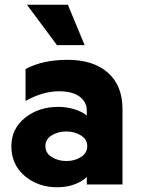

<svg xmlns="http://www.w3.org/2000/svg" viewBox="-20 -780 600 812"><path d="M338 -589H221L94 -760H267ZM347 0V-32Q332 -15 298 -1.5Q264 12 222 12Q141 12 84.5 -36Q28 -84 28 -162Q28 -235 85.5 -281.5Q143 -328 227 -328Q264 -328 297.5 -317Q331 -306 347 -291V-313Q347 -349 316.5 -371.5Q286 -394 230 -394Q161 -394 88 -353V-488Q161 -527 265 -527Q375 -527 436.5 -472.5Q498 -418 498 -319V0ZM349 -162Q349 -190 322.5 -207Q296 -224 261 -224Q225 -224 198.5 -207.5Q172 -191 172 -162Q172 -133 198.5 -116Q225 -99 261 -99Q296 -99 322.5 -116Q349 -133 349 -162Z"/></svg>

Font: Freely
Style: Bold
Weight: 700
Designer: Kris Sowersby
Foundry: Klim Type Foundry
Version: Version 1.006;hotconv 1.0.113;makeotfexe 2.5.65598;200799169